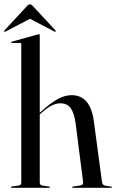

<svg xmlns="http://www.w3.org/2000/svg" viewBox="-34 -900 557 920"><path d="M156.5 -730.5V-359.5L162.5 -365Q210 -408 243.8 -426Q277.5 -444 309 -444Q398.5 -444 415.5 -320.5L454.5 -29.5Q456.5 -12 471.5 -10L498 -6Q502.5 -5 502.5 -3Q502.5 0 498.5 0H316Q311.5 0 311.5 -3Q311.5 -5.5 317 -6.5L349.5 -11Q366.5 -13.5 364 -29.5L328 -311.5Q321 -360 304.2 -382.5Q287.5 -405 255 -405Q214.5 -405 166 -360L156.5 -351.5V-25.5Q156.5 -13 168.5 -11L200 -6.5Q205 -6 205 -3Q205 0 201 0H21.5Q18.5 0 18.5 -3Q18.5 -5.5 25 -7L56 -11Q68 -13 68 -25V-688.5Q68 -694 62 -694H23Q19.5 -694 19.5 -697Q19.5 -699.5 23.5 -700.5L143.5 -734Q149.5 -736 152 -736Q156.5 -736 156.5 -730.5ZM232 -748Q230.5 -746.5 225.5 -749.5L109.5 -810L-6 -749.5Q-11 -746.5 -13 -748Q-15.5 -750.5 -12 -755L94 -869.5Q103 -879.5 109.5 -879.5Q116 -879.5 125 -869.5L231 -755Q234.5 -750.5 232 -748Z"/></svg>

Font: Fraunces144ptRegular
Style: Regular
Weight: 400
Version: Version 1.000;[0bf87f6ff]